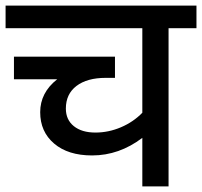

<svg xmlns="http://www.w3.org/2000/svg" viewBox="-30 -668 724 688"><path d="M114 -266Q114 -336 175 -384H20V-465H382V-389H349Q282 -389 244 -360Q206 -331 206 -279Q206 -239 234.5 -216Q263 -193 312 -193Q359 -193 403.5 -212Q448 -231 480 -264V-567H-10V-648H674V-567H574V0H480V-174Q397 -111 300 -111Q214 -111 164 -153.5Q114 -196 114 -266Z"/></svg>

Font: Madhuban
Style: Regular
Weight: 400
Designer: jaikishan Patel
Foundry: MagicType
Version: Version 1.000